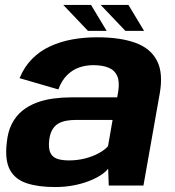

<svg xmlns="http://www.w3.org/2000/svg" viewBox="-20 -749 706 775"><path d="M202.5 6Q241.5 6 275.8 -0.5Q310 -7 338 -17.8Q366 -28.5 386 -41.5Q406 -54.5 416.5 -68L419 0H559L624.5 -370Q639.5 -453 614 -503.2Q588.5 -553.5 527 -576Q465.5 -598.5 371.5 -598.5Q319.5 -598.5 271.5 -589.8Q223.5 -581 182.2 -562Q141 -543 109.5 -511.2Q78 -479.5 59 -433.5L215.5 -388Q229 -424.5 251 -446Q273 -467.5 300 -476.8Q327 -486 356 -486Q393.5 -486 418.2 -475.8Q443 -465.5 453.2 -442Q463.5 -418.5 457 -378.5L453 -356H265.5Q230.5 -356 195 -351.2Q159.5 -346.5 127.5 -334.5Q95.5 -322.5 69.8 -301.8Q44 -281 27.5 -248.5Q11 -216 7 -170Q-0.5 -101.5 20.2 -63.2Q41 -25 87.5 -9.5Q134 6 202.5 6ZM258 -101.5Q230 -101.5 211 -108Q192 -114.5 183.5 -132Q175 -149.5 178.5 -182.5Q181.5 -208.5 190.8 -224.8Q200 -241 214.8 -249.8Q229.5 -258.5 248.5 -261.8Q267.5 -265 289.5 -265H434.5L416 -159Q403 -144 379 -130.8Q355 -117.5 323.8 -109.5Q292.5 -101.5 258 -101.5ZM486 -624.5H561.5L498.5 -729H386.5ZM335 -624.5H410.5L347.5 -729H235.5Z"/></svg>

Font: Anybody
Style: Bold Italic
Weight: 700
Italic angle: -10°
Designer: Tyler Finck
Foundry: Etcetera Type Company
Version: Version 1.113;gftools[0.9.25]